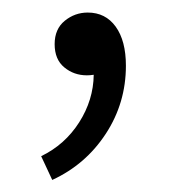

<svg xmlns="http://www.w3.org/2000/svg" viewBox="-20 -120 277 312"><path d="M64.9 172.4 46.9 133.8Q85.4 115.2 108.6 78.9Q131.8 42.5 132.3 1.5Q129.4 2 126.5 2.2Q123.5 2.4 121.1 2.4Q100.1 2.4 84.5 -10.5Q68.8 -23.4 68.8 -48.3Q68.8 -72.8 85.2 -86.2Q101.6 -99.6 122.6 -99.6Q151.4 -99.6 168 -76.7Q184.6 -53.7 184.6 -13.2Q184.6 47.4 151.9 97.4Q119.1 147.5 64.9 172.4Z"/></svg>

Font: Varta Light Light
Style: Regular
Weight: 300
Version: Version 1.004